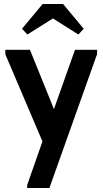

<svg xmlns="http://www.w3.org/2000/svg" viewBox="-20 -708 517 968"><path d="M117 225 194 5 7 -434V-457H131L252 -158L358 -457H470L469 -434L229 240H117ZM91 -563 195 -688H298L402 -563L375 -534L247 -615L118 -534Z"/></svg>

Font: Tilda Sans Bold
Style: Regular
Weight: 700
Designer: ParaType Ltd
Foundry: ParaType Ltd
Version: Version 1.009